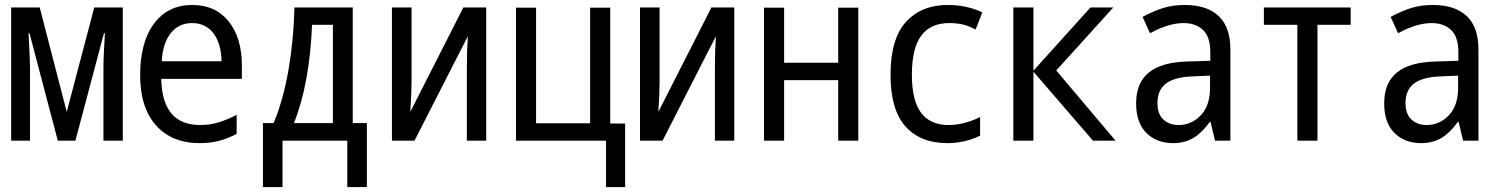

<svg xmlns="http://www.w3.org/2000/svg" viewBox="-20 -567 6040 774"><path d="M25 -537H140L249 -116L360 -537H475V0H397V-291Q397 -342 403 -433H399L284 0H213L99 -433H95Q101 -325 101 -293V0H25Z M545 -264Q545 -397 601 -472Q657 -547 755 -547Q849 -547 902 -480.5Q955 -414 955 -304V-249H630Q632 -156 671 -109.5Q710 -63 787 -63Q825 -63 859 -73Q893 -83 934 -104V-27Q897 -8 862 1Q827 10 785 10Q673 10 609 -61.5Q545 -133 545 -264ZM873 -320Q872 -390 841 -432Q810 -474 754 -474Q701 -474 668.5 -433.5Q636 -393 632 -320Z M1040 -71H1083Q1122 -164 1143 -285.5Q1164 -407 1167 -537H1402V-71H1459V187H1380V0H1119V187H1040ZM1322 -71V-467H1238Q1228 -228 1165 -71Z M1560 -537H1639V-237Q1639 -191 1634 -116L1848 -537H1940V0H1862V-293Q1862 -364 1866 -421L1651 0H1560Z M2500 -69V187H2423V0H2060V-536H2141V-70H2359V-536H2440V-69Z M2560 -537H2639V-237Q2639 -191 2634 -116L2848 -537H2940V0H2862V-293Q2862 -364 2866 -421L2651 0H2560Z M3060 -536H3141V-314H3359V-536H3440V0H3359V-244H3141V0H3060Z M3570 -265Q3570 -411 3632.5 -479Q3695 -547 3801 -547Q3877 -547 3940 -517L3913 -448Q3887 -462 3862.5 -468Q3838 -474 3807 -474Q3731 -474 3693.5 -423Q3656 -372 3656 -266Q3656 -162 3693 -112.5Q3730 -63 3804 -63Q3865 -63 3931 -95V-20Q3869 10 3799 10Q3691 10 3630.5 -57Q3570 -124 3570 -265Z M4065 -537H4146V-282L4376 -537H4468L4238 -283L4477 0H4386L4146 -278V0H4065Z M4560 -150Q4560 -233 4611 -274.5Q4662 -316 4765 -319L4859 -322V-357Q4859 -418 4830 -446Q4801 -474 4751 -474Q4691 -474 4616 -433L4586 -499Q4631 -523 4670 -535Q4709 -547 4756 -547Q4845 -547 4892.5 -502.5Q4940 -458 4940 -367V0H4878L4860 -76H4857Q4828 -34 4792.5 -12Q4757 10 4709 10Q4643 10 4601.5 -31Q4560 -72 4560 -150ZM4858 -214V-262L4785 -259Q4714 -256 4680 -230Q4646 -204 4646 -152Q4646 -107 4670 -85Q4694 -63 4731 -63Q4783 -63 4820.5 -102Q4858 -141 4858 -214Z M5210 -467H5075V-537H5425V-467H5291V0H5210Z M5560 -150Q5560 -233 5611 -274.5Q5662 -316 5765 -319L5859 -322V-357Q5859 -418 5830 -446Q5801 -474 5751 -474Q5691 -474 5616 -433L5586 -499Q5631 -523 5670 -535Q5709 -547 5756 -547Q5845 -547 5892.5 -502.5Q5940 -458 5940 -367V0H5878L5860 -76H5857Q5828 -34 5792.5 -12Q5757 10 5709 10Q5643 10 5601.5 -31Q5560 -72 5560 -150ZM5858 -214V-262L5785 -259Q5714 -256 5680 -230Q5646 -204 5646 -152Q5646 -107 5670 -85Q5694 -63 5731 -63Q5783 -63 5820.5 -102Q5858 -141 5858 -214Z"/></svg>

Font: Noto Sans Mono UI Cond
Style: Regular
Weight: 400
Width: 3
Monospace: yes
Designer: Monotype Design team
Foundry: Monotype Imaging Inc.
Version: Version 1.000